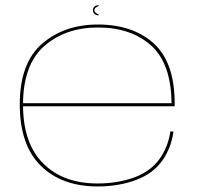

<svg xmlns="http://www.w3.org/2000/svg" viewBox="-20 -684 752 709"><path d="M341 4.5V-6.5Q212.5 -6.5 139 -81Q65 -155 65 -297.5Q65 -445 143.5 -514Q222.5 -582.5 341.5 -582.5Q464 -582.5 538.5 -515.5Q612 -449 613.5 -303H59.5V-291.5H625Q625 -297.5 625 -302Q625 -453 548 -523.5Q470 -593.5 341.5 -593.5Q217.5 -593.5 135.5 -522.5Q53 -451.5 53 -298Q53 -148.5 131 -71.5Q208.5 4.5 341 4.5ZM341 -6.5V4.5Q418.5 4.5 482.5 -19.5Q546.5 -43.5 580 -92Q613 -139.5 620.5 -198.5H609Q601.5 -143.5 569.5 -97.5Q537 -51.5 475 -28.5Q413.5 -6.5 341 -6.5ZM342 -627.5Q349.5 -627.5 339 -633.2Q328.5 -639 328.5 -646.5Q328.5 -654 339.2 -659.2Q350 -664.5 342 -664.5Q334 -664.5 328.5 -659.2Q323 -654 323 -646.5Q323 -638.5 328.8 -633Q334.5 -627.5 342 -627.5Z"/></svg>

Font: Anybody Expanded Thin
Style: Regular
Weight: 250
Width: 7
Version: Version 1.113;gftools[0.9.25]